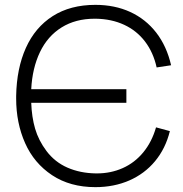

<svg xmlns="http://www.w3.org/2000/svg" viewBox="-20 -755 754 790"><path d="M372.5 15Q449 15 512 -12.5Q575 -40 618 -91.8Q661 -143.5 679 -215.5L622 -231Q605 -171.5 569.8 -128.5Q534.5 -85.5 485.3 -63.5Q436 -41.5 379 -41.5Q376.5 -41.5 374 -41.5Q310 -42.5 257.8 -65.2Q205.5 -88 171 -134Q138.5 -177.5 124.5 -225.5Q110.5 -273.5 108.5 -332H500V-388H108.5Q113 -475 144.5 -540.8Q176 -606.5 233.5 -642.2Q291 -678 369.5 -678Q372 -678 374 -678Q439 -677 490.8 -653Q542.5 -629 576.8 -584Q611 -539 624.5 -477.5L684 -486.5Q666 -565 622.8 -620.8Q579.5 -676.5 515.8 -705.8Q452 -735 372.5 -735Q269.5 -735 197 -688.8Q124.5 -642.5 86.5 -558Q48.5 -473.5 46.5 -360Q46.5 -354.5 46.5 -349.5Q46.5 -249 83.3 -166.2Q120 -83.5 194.3 -34.2Q268.5 15 372.5 15Z"/></svg>

Font: Vela Sans Light
Style: Regular
Weight: 300
Designer: Principal design: Mikhail Sharanda - project Manrope.
Design modification: Ravid Balaliev
Foundry: Mikhail Sharanda
Version: Version 1.001